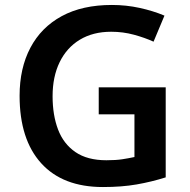

<svg xmlns="http://www.w3.org/2000/svg" viewBox="-20 -744 766 774"><path d="M378 -392H648V-29Q591 -11 531 -0.5Q471 10 395 10Q233 10 146 -86Q59 -182 59 -358Q59 -469 102.5 -551.5Q146 -634 229 -679Q312 -724 431 -724Q489 -724 543.5 -712Q598 -700 643 -681L599 -576Q564 -592 520 -604Q476 -616 428 -616Q355 -616 302 -584Q249 -552 220.5 -493.5Q192 -435 192 -356Q192 -280 214 -222Q236 -164 284 -131Q332 -98 409 -98Q447 -98 473 -102Q499 -106 522 -111V-283H378Z"/></svg>

Font: Noto Sans Gujarati UI SemiBold
Style: Regular
Weight: 600
Designer: Jelle Bosma - Monotype Design Team, Universal Thirst
Foundry: Monotype Imaging Inc.
Version: Version 2.106; ttfautohint (v1.8.4.7-5d5b)